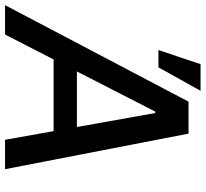

<svg xmlns="http://www.w3.org/2000/svg" viewBox="-68 -768 815 761"><g transform="rotate(90 339.5 -387.5)"><path d="M95.9 0H-20.6L361.9 -727.3H488.6L629.6 0H513.1L478.7 -192.5H194.6ZM242.2 -284.8H462.4L407 -595.2H401.3ZM157.3 -608 213.4 -774.9H318.9L225.9 -608Z"/></g></svg>

Font: Karasuma Gothic
Style: Medium Italic
Weight: 500
Italic angle: 9.39998°
Designer: Rasmus Andersson / Ryoko Nishizuka
Foundry: Genbu
Version: Version 1.00